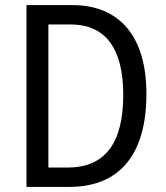

<svg xmlns="http://www.w3.org/2000/svg" viewBox="-20 -734 650 754"><path d="M555 -365C555 -593 448 -714 264 -714H84V0H252C447 0 555 -124 555 -365ZM464 -362C464 -172 393 -76 245 -76H170V-638H257C391 -638 464 -548 464 -362Z"/></svg>

Font: Noto Sans Oriya Cond
Style: Regular
Weight: 400
Width: 3
Designer: Amélie Bonet and Sol Matas
Foundry: Google LLC
Version: Version 2.006